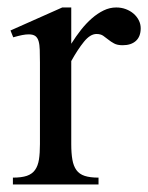

<svg xmlns="http://www.w3.org/2000/svg" viewBox="-20 -489 393 509"><path d="M85.9 -323.2Q85.9 -342.8 85.4 -356.7Q85 -370.6 82.3 -379.9Q79.6 -389.2 73.5 -393.6Q67.4 -397.9 56.2 -397.9Q48.3 -397.9 38.6 -396Q28.8 -394 15.1 -390.1L7.8 -408.2L145 -469.2H168.9V-373Q181.2 -392.6 194.8 -409.9Q208.5 -427.2 223.6 -440.4Q238.8 -453.6 254.9 -461.4Q271 -469.2 288.1 -469.2Q301.8 -469.2 313.5 -464.8Q325.2 -460.4 334 -452.9Q342.8 -445.3 347.9 -435.3Q353 -425.3 353 -414.1Q353 -392.1 340.3 -380.6Q327.6 -369.1 305.2 -369.1Q291 -369.1 282.5 -373.8Q273.9 -378.4 267.1 -384Q260.3 -389.6 253.4 -394.3Q246.6 -398.9 235.8 -398.9Q219.2 -398.9 202.6 -378.4Q186 -357.9 168.9 -327.1V-106.9Q168.9 -82.5 171.9 -65.7Q174.8 -48.8 182.6 -38.1Q190.4 -27.3 204.6 -22.7Q218.8 -18.1 241.2 -18.1V0H14.2V-18.1Q37.1 -18.1 51.3 -22.9Q65.4 -27.8 73 -38.6Q80.6 -49.3 83.3 -66.2Q85.9 -83 85.9 -106.9Z"/></svg>

Font: Tunjung putih
Style: Regular
Weight: 400
Designer: R.S. Wihananto
Foundry: R.S. Wihananto
Version: Version 2.0.1